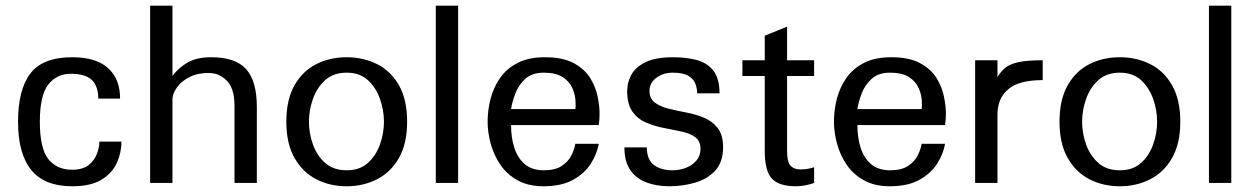

<svg xmlns="http://www.w3.org/2000/svg" viewBox="-20 -648 4441 680"><path d="M235.4 11.7Q137.7 11.7 90.8 -45.9Q43.9 -103.5 43.9 -216.8Q43.9 -331.1 87.9 -388.2Q131.8 -445.3 236.3 -445.3Q320.3 -445.3 362.8 -406.7Q405.3 -368.2 405.3 -298.8Q386.7 -298.8 367.2 -298.8Q347.7 -298.8 328.1 -298.8Q328.1 -341.8 305.7 -364.3Q283.2 -386.7 230.5 -386.7Q181.6 -386.7 151.4 -349.1Q121.1 -311.5 121.1 -216.8Q121.1 -123 150.9 -85Q180.7 -46.9 235.4 -46.9Q273.4 -46.9 294.4 -64Q315.4 -81.1 323.7 -104.5Q332 -127.9 332 -146.5Q351.6 -146.5 371.1 -146.5Q390.6 -146.5 410.2 -146.5Q410.2 -107.4 393.6 -70.8Q377 -34.2 338.9 -11.2Q300.8 11.7 235.4 11.7Z M511.7 0V-627.9H590.8V-378.9Q611.3 -407.2 644 -426.3Q676.8 -445.3 727.5 -445.3Q814.5 -445.3 852.1 -402.8Q889.6 -360.4 889.6 -269.5V0H810.5V-273.4Q810.5 -335 783.2 -362.3Q755.9 -389.6 719.7 -389.6Q678.7 -389.6 649.9 -374.5Q621.1 -359.4 606 -337.4Q590.8 -315.4 590.8 -295.9V0Z M1208 11.7Q1148.4 11.7 1100.1 -13.2Q1051.8 -38.1 1022.9 -88.9Q994.1 -139.6 994.1 -216.8Q994.1 -294.9 1022.9 -345.7Q1051.8 -396.5 1100.1 -420.9Q1148.4 -445.3 1208 -445.3Q1266.6 -445.3 1315.4 -420.9Q1364.3 -396.5 1393.1 -345.7Q1421.9 -294.9 1421.9 -216.8Q1421.9 -139.6 1393.1 -88.9Q1364.3 -38.1 1315.4 -13.2Q1266.6 11.7 1208 11.7ZM1208 -44.9Q1253.9 -44.9 1282.7 -70.8Q1311.5 -96.7 1325.7 -136.2Q1339.8 -175.8 1339.8 -216.8Q1339.8 -257.8 1325.7 -297.9Q1311.5 -337.9 1282.7 -364.3Q1253.9 -390.6 1208 -390.6Q1161.1 -390.6 1131.8 -364.3Q1102.5 -337.9 1088.4 -297.9Q1074.2 -257.8 1074.2 -216.8Q1074.2 -175.8 1088.4 -136.2Q1102.5 -96.7 1131.8 -70.8Q1161.1 -44.9 1208 -44.9Z M1523.4 0V-627.9H1602.5V0Z M1904.3 11.7Q1850.6 11.7 1812.5 -9.8Q1774.4 -31.2 1751.5 -65.4Q1728.5 -99.6 1717.8 -139.6Q1707 -179.7 1707 -216.8Q1707 -257.8 1717.3 -297.9Q1727.5 -337.9 1751 -371.6Q1774.4 -405.3 1813.5 -425.3Q1852.5 -445.3 1910.2 -445.3Q1973.6 -445.3 2012.2 -424.3Q2050.8 -403.3 2070.3 -371.6Q2089.8 -339.8 2096.7 -305.7Q2103.5 -271.5 2103.5 -246.1Q2103.5 -224.6 2100.6 -205.1H1790Q1790 -160.2 1801.8 -124Q1813.5 -87.9 1838.9 -66.4Q1864.3 -44.9 1906.2 -44.9Q1946.3 -44.9 1969.7 -60.5Q1993.2 -76.2 2003.9 -98.1Q2014.6 -120.1 2017.6 -138.7H2100.6Q2094.7 -103.5 2072.8 -68.8Q2050.8 -34.2 2009.8 -11.2Q1968.8 11.7 1904.3 11.7ZM1790 -261.7H2017.6Q2018.6 -266.6 2018.6 -271.5Q2018.6 -276.4 2018.6 -281.2Q2018.6 -309.6 2007.8 -334.5Q1997.1 -359.4 1972.7 -375Q1948.2 -390.6 1906.2 -390.6Q1864.3 -390.6 1840.3 -368.7Q1816.4 -346.7 1805.2 -316.9Q1793.9 -287.1 1790 -261.7Z M2350.6 11.7Q2306.6 11.7 2270.5 -1.5Q2234.4 -14.6 2212.9 -44.9Q2191.4 -75.2 2191.4 -126H2270.5Q2271.5 -81.1 2296.9 -63Q2322.3 -44.9 2361.3 -44.9Q2385.7 -44.9 2408.2 -53.2Q2430.7 -61.5 2445.8 -78.6Q2460.9 -95.7 2460.9 -121.1Q2460.9 -148.4 2442.4 -162.1Q2423.8 -175.8 2394 -182.1Q2364.3 -188.5 2331.1 -194.8Q2297.9 -201.2 2268.1 -213.9Q2238.3 -226.6 2219.7 -252.9Q2201.2 -279.3 2201.2 -326.2Q2201.2 -355.5 2215.8 -382.8Q2230.5 -410.2 2266.1 -427.7Q2301.8 -445.3 2364.3 -445.3Q2410.2 -445.3 2447.3 -435.5Q2484.4 -425.8 2506.3 -397.9Q2528.3 -370.1 2528.3 -317.4H2449.2Q2449.2 -333 2443.4 -350.1Q2437.5 -367.2 2418.9 -378.9Q2400.4 -390.6 2362.3 -390.6Q2329.1 -390.6 2304.7 -372.6Q2280.3 -354.5 2280.3 -326.2Q2280.3 -298.8 2299.3 -284.7Q2318.4 -270.5 2347.7 -263.2Q2377 -255.9 2410.6 -249.5Q2444.3 -243.2 2473.6 -231Q2502.9 -218.8 2522 -194.3Q2541 -169.9 2541 -127Q2541 -74.2 2513.2 -43.9Q2485.4 -13.7 2441.4 -1Q2397.5 11.7 2350.6 11.7Z M2798.8 11.7Q2740.2 11.7 2714.4 -14.6Q2688.5 -41 2688.5 -114.3V-378.9H2609.4V-434.6H2688.5V-521.5L2767.6 -553.7V-434.6H2863.3V-378.9H2767.6V-114.3Q2767.6 -73.2 2780.3 -60.5Q2793 -47.9 2814.5 -47.9Q2839.8 -47.9 2863.3 -55.7V0Q2830.1 11.7 2798.8 11.7Z M3130.9 11.7Q3077.1 11.7 3039.1 -9.8Q3001 -31.2 2978 -65.4Q2955.1 -99.6 2944.3 -139.6Q2933.6 -179.7 2933.6 -216.8Q2933.6 -257.8 2943.8 -297.9Q2954.1 -337.9 2977.5 -371.6Q3001 -405.3 3040 -425.3Q3079.1 -445.3 3136.7 -445.3Q3200.2 -445.3 3238.8 -424.3Q3277.3 -403.3 3296.9 -371.6Q3316.4 -339.8 3323.2 -305.7Q3330.1 -271.5 3330.1 -246.1Q3330.1 -224.6 3327.1 -205.1H3016.6Q3016.6 -160.2 3028.3 -124Q3040 -87.9 3065.4 -66.4Q3090.8 -44.9 3132.8 -44.9Q3172.9 -44.9 3196.3 -60.5Q3219.7 -76.2 3230.5 -98.1Q3241.2 -120.1 3244.1 -138.7H3327.1Q3321.3 -103.5 3299.3 -68.8Q3277.3 -34.2 3236.3 -11.2Q3195.3 11.7 3130.9 11.7ZM3016.6 -261.7H3244.1Q3245.1 -266.6 3245.1 -271.5Q3245.1 -276.4 3245.1 -281.2Q3245.1 -309.6 3234.4 -334.5Q3223.6 -359.4 3199.2 -375Q3174.8 -390.6 3132.8 -390.6Q3090.8 -390.6 3066.9 -368.7Q3043 -346.7 3031.7 -316.9Q3020.5 -287.1 3016.6 -261.7Z M3433.6 0V-434.6H3512.7V-375Q3524.4 -394.5 3540 -407.7Q3555.7 -420.9 3586.4 -427.7Q3617.2 -434.6 3672.9 -434.6V-364.3Q3587.9 -364.3 3550.3 -331.5Q3512.7 -298.8 3512.7 -243.2V0Z M3946.3 11.7Q3886.7 11.7 3838.4 -13.2Q3790 -38.1 3761.2 -88.9Q3732.4 -139.6 3732.4 -216.8Q3732.4 -294.9 3761.2 -345.7Q3790 -396.5 3838.4 -420.9Q3886.7 -445.3 3946.3 -445.3Q4004.9 -445.3 4053.7 -420.9Q4102.5 -396.5 4131.3 -345.7Q4160.2 -294.9 4160.2 -216.8Q4160.2 -139.6 4131.3 -88.9Q4102.5 -38.1 4053.7 -13.2Q4004.9 11.7 3946.3 11.7ZM3946.3 -44.9Q3992.2 -44.9 4021 -70.8Q4049.8 -96.7 4064 -136.2Q4078.1 -175.8 4078.1 -216.8Q4078.1 -257.8 4064 -297.9Q4049.8 -337.9 4021 -364.3Q3992.2 -390.6 3946.3 -390.6Q3899.4 -390.6 3870.1 -364.3Q3840.8 -337.9 3826.7 -297.9Q3812.5 -257.8 3812.5 -216.8Q3812.5 -175.8 3826.7 -136.2Q3840.8 -96.7 3870.1 -70.8Q3899.4 -44.9 3946.3 -44.9Z M4261.7 0V-627.9H4340.8V0Z"/></svg>

Font: Padauk
Style: Regular
Weight: 400
Designer: Debbi Hosken, Becca Hirsbrunner Spalinger
Foundry: SIL International
Version: Version 5.003